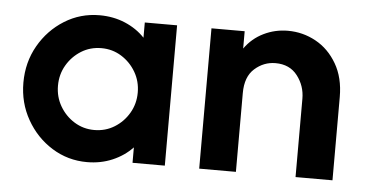

<svg xmlns="http://www.w3.org/2000/svg" viewBox="-39 -494 1085 568"><g transform="rotate(5 503.5 -209.5)"><path d="M236.1 9.7Q179.2 9.7 131.9 -19.8Q84.7 -49.3 56.6 -99Q28.5 -148.6 28.5 -208.3Q28.5 -268.8 56.6 -318.1Q84.7 -367.4 131.9 -396.9Q179.2 -426.4 236.1 -426.4Q277.1 -426.4 311.8 -411.8Q346.5 -397.2 370.8 -371.5V-416.7H466.7V0H370.8V-45.8Q346.5 -20.1 311.8 -5.2Q277.1 9.7 236.1 9.7ZM249.3 -86.8Q282.6 -86.8 309.4 -103.5Q336.1 -120.1 352.1 -147.6Q368.1 -175 368.1 -208.3Q368.1 -241.7 352.1 -269.1Q336.1 -296.5 309.4 -313.2Q282.6 -329.9 250 -329.9Q216.7 -329.9 189.9 -313.2Q163.2 -296.5 147.2 -269.1Q131.2 -241.7 131.2 -208.3Q131.2 -175 147.2 -147.6Q163.2 -120.1 189.9 -103.5Q216.7 -86.8 249.3 -86.8Z M568.8 0V-416.7H667.4V-365.3Q689.6 -396.5 723.3 -412.8Q756.9 -429.2 795.1 -429.2Q839.6 -429.2 878.1 -408Q916.7 -386.8 940.6 -345.8Q964.6 -304.9 964.6 -247.2V0H854.9V-232.6Q854.9 -270.8 831.9 -300.7Q809 -330.6 766.7 -330.6Q731.9 -330.6 704.9 -306.6Q677.8 -282.6 677.8 -234V0Z"/></g></svg>

Font: Afacad SemiBold
Style: Regular
Weight: 600
Designer: Kristian Moeller
Foundry: Dicotype
Version: Version 1.000